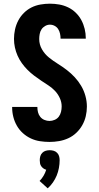

<svg xmlns="http://www.w3.org/2000/svg" viewBox="-20 -763 540 1043"><path d="M249 8Q223 8 197 4Q171 0 147.5 -11Q124 -22 104.5 -39.5Q85 -57 72 -79.5Q59 -102 52.5 -127.5Q46 -153 46 -179V-182H183V-181Q183 -167 186.5 -153Q190 -139 199 -128Q208 -117 221.5 -111.5Q235 -106 249 -106Q263 -106 277 -112Q291 -118 299.5 -129.5Q308 -141 311.5 -155.5Q315 -170 315 -185Q315 -208 305 -230Q295 -252 279 -269Q263 -286 243 -299Q223 -312 203.5 -325Q184 -338 165 -352.5Q146 -367 129.5 -383.5Q113 -400 99 -419.5Q85 -439 75.5 -460.5Q66 -482 61 -505Q56 -528 56 -552Q56 -577 61.5 -602.5Q67 -628 79 -651Q91 -674 109.5 -692.5Q128 -711 151 -722.5Q174 -734 200 -738.5Q226 -743 251 -743Q277 -743 302 -738.5Q327 -734 350 -723Q373 -712 391.5 -694Q410 -676 422 -653.5Q434 -631 440 -606Q446 -581 446 -556V-553H309V-554Q309 -567 306 -580.5Q303 -594 296 -605Q289 -616 277 -622.5Q265 -629 251 -629Q238 -629 225.5 -622Q213 -615 205.5 -603.5Q198 -592 195.5 -578Q193 -564 193 -551Q193 -521 208 -495Q223 -469 246 -450.5Q269 -432 294 -416.5Q319 -401 342.5 -383Q366 -365 386 -343.5Q406 -322 421 -296.5Q436 -271 444 -242Q452 -213 452 -184Q452 -158 446 -132Q440 -106 427 -83Q414 -60 394.5 -41.5Q375 -23 351 -12Q327 -1 301 3.5Q275 8 249 8ZM239 260 195 220Q207 208 216.5 192Q226 176 231 159Q223 157 216 152Q209 147 204 140Q199 133 197.5 124.5Q196 116 196 107Q196 96 199 85.5Q202 75 210 67Q218 59 228.5 56Q239 53 250 53Q261 53 271.5 56Q282 59 290 67Q298 75 301 85.5Q304 96 304 107Q304 128 300 149.5Q296 171 288 190.5Q280 210 267.5 228Q255 246 239 260Z"/></svg>

Font: Iosevka Curly Heavy
Style: Regular
Weight: 900
Monospace: yes
Designer: Belleve Invis
Foundry: Belleve Invis
Version: Version 22.1.2; ttfautohint (v1.8.4)